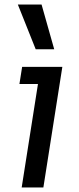

<svg xmlns="http://www.w3.org/2000/svg" viewBox="-20 -830 348 850"><path d="M172 0H76L160 -534H256ZM244 -458H66L78 -534H256ZM220 -612H138L59 -810H164Z"/></svg>

Font: Sora Variable Italic
Style: Regular
Weight: 400
Designer: Jonathan Barnbrook, Julián Moncada
Foundry: Barnbrook Fonts
Version: Version 2.000